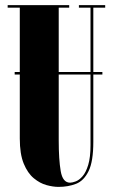

<svg xmlns="http://www.w3.org/2000/svg" viewBox="-20 -720 447 752"><path d="M209 12Q188 12 162.2 5Q136.5 -2 112.5 -21.8Q88.5 -41.5 73 -79Q57.5 -116.5 57.5 -177.5V-428H37.5V-438H57.5V-690H10V-700H251V-690H210V-438H334.5V-690H289V-700H392V-690H345.5V-438H381V-428H345.5V-164.5Q345.5 -87.5 327 -49.8Q308.5 -12 277.8 0Q247 12 209 12ZM210 -170Q210 -95 217.8 -49.8Q225.5 -4.5 254.5 -4.5Q263 -4.5 276.5 -9.5Q290 -14.5 303.2 -29.5Q316.5 -44.5 325.5 -74Q334.5 -103.5 334.5 -152V-428H210Z"/></svg>

Font: Imbue 100pt Black
Style: Regular
Weight: 900
Designer: Tyler Finck
Foundry: Etcetera Type Company
Version: Version 1.102; ttfautohint (v1.8.3)